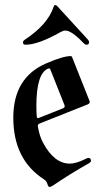

<svg xmlns="http://www.w3.org/2000/svg" viewBox="-20 -738 412 768"><path d="M33.2 0ZM71.8 -568.4Q71.8 -574.2 79.1 -579.1Q170.9 -639.6 194.3 -710.4Q196.8 -717.8 200.9 -717.8Q205.1 -717.8 209.5 -712.9L331.1 -580.1Q336.4 -574.2 336.4 -569.3Q336.4 -559.1 325.7 -559.1Q320.3 -559.1 314 -565.9Q278.8 -603 255.4 -612.8Q248 -615.7 240.5 -615.7Q232.9 -615.7 221.7 -609.4Q132.8 -559.1 82 -559.1Q71.8 -559.1 71.8 -568.4ZM33.2 -267.1Q33.2 -427.2 163.6 -483.9Q231.9 -513.7 263.2 -513.7Q266.6 -513.7 268.1 -510.3L337.4 -335.9Q338.9 -333 338.9 -330.1Q338.9 -323.7 330.6 -320.3L140.1 -244.6Q131.3 -241.2 131.3 -234.9Q131.3 -232.4 131.8 -230Q138.2 -193.4 151.9 -167.5Q196.8 -83.5 259.3 -83.5Q284.7 -83.5 323.7 -103Q330.6 -106.4 333.5 -106.4Q343.8 -106.4 343.8 -94.7Q343.8 -89.4 335 -84.5Q262.7 -43.9 192.9 3.4Q183.6 9.8 178.2 9.8Q172.9 9.8 169.7 -2Q166.5 -13.7 155.3 -21Q33.2 -100.1 33.2 -267.1ZM125.5 -314Q125.5 -280.8 127.4 -270Q128.4 -265.6 131.1 -265.6Q133.8 -265.6 137.2 -267.1L231.9 -304.7Q238.8 -307.6 238.8 -313.5Q238.8 -315.9 237.3 -319.3L181.6 -459.5Q179.7 -464.4 177 -464.4Q174.3 -464.4 173.3 -463.9Q125.5 -445.8 125.5 -314Z"/></svg>

Font: UnifrakturMaguntia
Style: Book
Weight: 400
Designer: j. 'mach' wust, Gerrit Ansmann, Georg Duffner, based on a font by Peter Wiegel, original typeface by Carl Albert Fahrenw
Version: Version 2017-03-19